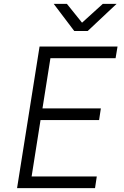

<svg xmlns="http://www.w3.org/2000/svg" viewBox="-20 -970 640 990"><path d="M68 0 184 -730H586L576 -670H240L199 -411H500L491 -351H189L143 -60H479L470 0ZM363 -810 257 -950H325L403 -853L510 -950H581L432 -810Z"/></svg>

Font: JetBrains Mono NL ExtraLight
Style: Italic
Weight: 200
Italic angle: -9°
Monospace: yes
Designer: Philipp Nurullin, Konstantin Bulenkov
Foundry: JetBrains
Version: Version 2.305; ttfautohint (v1.8.4.7-5d5b)